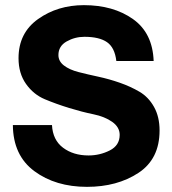

<svg xmlns="http://www.w3.org/2000/svg" viewBox="-20 -710 670 746"><path d="M324 -106Q368 -106 406.5 -125.5Q445 -145 445 -186Q445 -216 416 -236.5Q387 -257 343 -266Q299 -275 248.5 -290.5Q198 -306 154 -324.5Q110 -343 81 -384Q52 -425 52 -484Q52 -582 128 -636Q204 -690 306 -690Q420 -690 496.5 -636Q573 -582 577 -473H432Q426 -525 396 -546Q366 -567 308 -567Q271 -567 239 -549Q207 -531 207 -496Q207 -472 228.5 -455.5Q250 -439 285 -430Q320 -421 362 -412Q404 -403 445.5 -388.5Q487 -374 522 -353.5Q557 -333 578.5 -294.5Q600 -256 600 -203Q600 -92 517.5 -38Q435 16 318 16Q196 16 113.5 -45Q31 -106 30 -224H182Q185 -166 225 -136Q265 -106 324 -106Z"/></svg>

Font: Puffins on Iceburgs(2)
Style: on-Iceburgs-Bold
Weight: 700
Version: Version 1.0